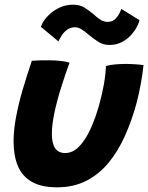

<svg xmlns="http://www.w3.org/2000/svg" viewBox="-20 -771 633 820"><path d="M432.5 -489Q446.5 -493.5 470.5 -495.8Q494.5 -498 516.5 -498Q535.5 -498 557.5 -496.5Q579.5 -495 593 -493Q588.5 -452.5 581 -411.2Q573.5 -370 563 -330Q543 -256.5 514 -191.5Q485 -126.5 444.5 -77Q404 -27.5 349.2 0.8Q294.5 29 224 29Q156 29 115 5Q74 -19 56 -63Q38 -107 38 -166Q38 -215.5 48.8 -272.5Q59.5 -329.5 77.5 -390.2Q95.5 -451 116 -511.5Q130 -512.5 151.2 -513.2Q172.5 -514 189.5 -513.5Q214.5 -513.5 239 -510.8Q263.5 -508 277 -503.5Q258.5 -453 241 -397.2Q223.5 -341.5 212.5 -289.8Q201.5 -238 201.5 -199Q201.5 -159.5 215.2 -138.5Q229 -117.5 258.5 -117.5Q291.5 -117.5 318.5 -145.8Q345.5 -174 367 -221.2Q388.5 -268.5 404.5 -326.5Q416.5 -370.5 423.8 -411.2Q431 -452 432.5 -489ZM154.5 -656.5Q162.5 -679.5 182.8 -701.2Q203 -723 231.2 -737Q259.5 -751 292.5 -751Q321.5 -751 341.8 -738Q362 -725 379 -710.5Q393 -697.5 407.8 -687.5Q422.5 -677.5 440.5 -677.5Q462.5 -677.5 477 -694.8Q491.5 -712 498 -733L575.5 -685Q573.5 -673 564 -655.2Q554.5 -637.5 538.5 -620Q522.5 -602.5 499.5 -590.8Q476.5 -579 447.5 -579Q420.5 -579 399 -593Q377.5 -607 359 -622.5Q344 -635.5 329.2 -645Q314.5 -654.5 300 -654.5Q280.5 -654.5 266.2 -643.8Q252 -633 243 -618.8Q234 -604.5 229.5 -594Z"/></svg>

Font: Grandstander Thin
Style: Bold Italic
Weight: 700
Italic angle: -15°
Version: Version 1.200